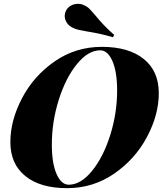

<svg xmlns="http://www.w3.org/2000/svg" viewBox="-20 -966 849 1000"><path d="M511 -722Q650 -722 728.5 -659Q807 -596 807 -481Q807 -368 745.5 -252.5Q684 -137 574.5 -61.5Q465 14 329 14Q190 14 112 -49Q34 -112 34 -226Q34 -339 95 -455Q156 -571 265 -646.5Q374 -722 511 -722ZM250 -213Q250 -116 274.5 -60Q299 -4 338 -4Q401 -4 459.5 -76Q518 -148 554 -262Q590 -376 590 -495Q590 -592 565.5 -648Q541 -704 502 -704Q439 -704 380.5 -632Q322 -560 286 -446Q250 -332 250 -213ZM434 -802Q405 -807 388 -811Q371 -815 356 -823Q338 -832 327.5 -848.5Q317 -865 317 -883Q317 -896 323 -909Q332 -927 349 -936.5Q366 -946 386 -946Q404 -946 417 -939Q434 -932 445.5 -920.5Q457 -909 479 -883Q521 -831 575 -784L568 -772Q505 -791 434 -802Z"/></svg>

Font: Playfair Display SC Black
Style: Italic
Weight: 900
Italic angle: -14°
Designer: Claus Eggers Sørensen
Foundry: Claus Eggers Sørensen
Version: Version 1.200; ttfautohint (v1.6)